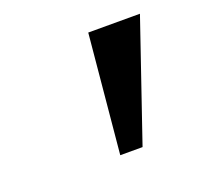

<svg xmlns="http://www.w3.org/2000/svg" viewBox="-58 -775 365 356"><g transform="rotate(-20 124.5 -597.0)"><path d="M125 -480 147 -714H249L169 -480Z"/></g></svg>

Font: Noto Serif Tamil SemiCondensed
Style: Italic
Weight: 400
Width: 4
Italic angle: -12°
Designer: Indian Type Foundry, Tom Grace, and the Monotype Design Team
Foundry: Monotype Imaging Inc.
Version: Version 2.003; ttfautohint (v1.8.4.7-5d5b)